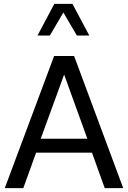

<svg xmlns="http://www.w3.org/2000/svg" viewBox="-20 -971 661 991"><path d="M166.3 -182.9H454.8L520.5 0H616L362.5 -681.9H259.3L4.6 0H100.3ZM190.2 -254.9 311 -586.2 430.9 -254.9ZM440.9 -787.6 354 -950.9H260.3L173.6 -787.6H237.3L307.1 -906.5L376.7 -787.6Z"/></svg>

Font: Estedad-FD-VF Thin
Style: Regular
Weight: 100
Designer: Amin Abedi
Version: Version 5.0